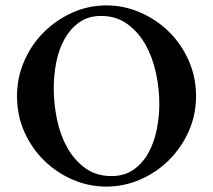

<svg xmlns="http://www.w3.org/2000/svg" viewBox="-20 -681 788 711"><path d="M354 -622Q306 -622 272.5 -597.5Q239 -573 218 -534.5Q197 -496 188 -448.5Q179 -401 179 -354Q179 -297 191 -239Q203 -181 229 -134.5Q255 -88 295.5 -58.5Q336 -29 393 -29Q441 -29 475 -53Q509 -77 530 -115.5Q551 -154 560.5 -201.5Q570 -249 570 -296Q570 -353 557.5 -411Q545 -469 518.5 -516Q492 -563 451 -592.5Q410 -622 354 -622ZM374 -661Q439 -661 499 -635Q559 -609 605 -564Q651 -519 678.5 -457.5Q706 -396 706 -325Q706 -255 678.5 -194Q651 -133 605 -87.5Q559 -42 499 -16Q439 10 374 10Q308 10 248.5 -16Q189 -42 143 -87Q97 -132 70 -193Q43 -254 43 -325Q43 -394 70 -455.5Q97 -517 143 -562.5Q189 -608 248.5 -634.5Q308 -661 374 -661Z"/></svg>

Font: Vermiglione SemiBold
Style: Regular
Weight: 600
Version: Version 1.000